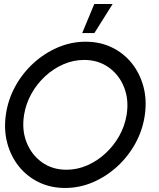

<svg xmlns="http://www.w3.org/2000/svg" viewBox="-20 -920 790 953"><path d="M303 13Q232 13 173.2 -15.2Q114.5 -43.5 74.2 -93.5Q34 -143.5 16.2 -209.2Q-1.5 -275 9 -350Q19.5 -425 55.5 -490.8Q91.5 -556.5 146.2 -606.5Q201 -656.5 267.5 -684.8Q334 -713 405 -713Q476.5 -713 535 -684.8Q593.5 -656.5 633.8 -606.5Q674 -556.5 691.8 -490.8Q709.5 -425 699 -350Q688.5 -275 652.5 -209.2Q616.5 -143.5 561.8 -93.5Q507 -43.5 440.8 -15.2Q374.5 13 303 13ZM310 -77.5Q363 -77.5 412.5 -99Q462 -120.5 503 -158.2Q544 -196 571.8 -245.2Q599.5 -294.5 608.5 -350Q620.5 -424.5 596 -486.5Q571.5 -548.5 519.5 -585.5Q467.5 -622.5 397.5 -622.5Q344.5 -622.5 295 -601Q245.5 -579.5 204.5 -541.8Q163.5 -504 136 -454.8Q108.5 -405.5 99.5 -350Q87.5 -275 112 -213.2Q136.5 -151.5 188.2 -114.5Q240 -77.5 310 -77.5ZM388 -756 448 -900H539L448.5 -756Z"/></svg>

Font: Urbanist Medium
Style: Italic
Weight: 500
Italic angle: -8°
Designer: Corey Hu
Foundry: Corey Hu
Version: Version 1.330; ttfautohint (v1.8.4.7-5d5b)